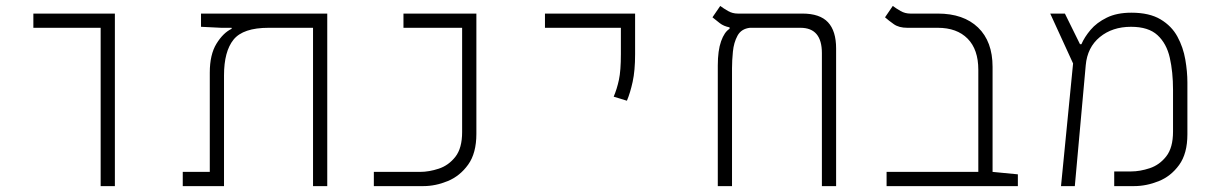

<svg xmlns="http://www.w3.org/2000/svg" viewBox="-20 -632 4142 652"><path d="M321.8 0V-537.6H93.3V-585.9H370.1V0Z M1091.3 0H1043V-537.6H892.1Q805.7 -537.6 773.2 -497.6Q740.7 -457.5 740.7 -376V0H600.6V-48.3H692.4V-385.3Q692.4 -446.8 715.1 -483.6Q737.8 -520.5 766.6 -534.2V-537.6H731.4L662.6 -541V-585.9H1091.3Z M1249.5 0V-48.3H1406.7Q1437 -48.3 1470.2 -59.3Q1503.4 -70.3 1526.4 -99.6Q1549.3 -128.9 1549.3 -183.6V-537.6H1350.1V-585.9H1597.7V-177.7Q1597.7 -111.8 1569.8 -73Q1542 -34.2 1500.5 -17.1Q1459 0 1417.5 0Z M2108.9 -290 2064 -303.7Q2075.2 -330.1 2081.8 -361.1Q2088.4 -392.1 2088.4 -448.2V-537.6H1830.6V-585.9H2136.7V-448.2Q2136.7 -392.1 2128.4 -354.2Q2120.1 -316.4 2108.9 -290Z M2819.3 -467.3V0H2771V-451.7Q2771 -537.6 2698.2 -537.6H2526.4Q2497.1 -534.2 2484.4 -510.7Q2471.7 -487.3 2468.8 -456.5Q2465.8 -425.8 2465.8 -400.4V0H2417.5V-409.7Q2417.5 -460.4 2428.7 -491.9Q2439.9 -523.4 2457.5 -534.2V-539.1Q2437.5 -543 2424.1 -553.5Q2410.6 -564 2399.4 -573.2L2425.8 -611.8Q2437 -603.5 2452.1 -594.7Q2467.3 -585.9 2485.4 -585.9H2704.6Q2764.2 -585.9 2791.7 -556.4Q2819.3 -526.9 2819.3 -467.3Z M3436.5 -40V0H2990.7V-48.3H3302.2V-395Q3302.2 -463.9 3265.9 -500.7Q3229.5 -537.6 3164.6 -537.6H3061Q3032.7 -537.6 3015.4 -549.8Q2998 -562 2985.4 -573.2L3011.7 -611.8Q3022.9 -603.5 3038.1 -594.7Q3053.2 -585.9 3071.3 -585.9H3164.6Q3252 -585.9 3301.3 -538.6Q3350.6 -491.2 3350.6 -404.8V-48.3Z M3583 0 3624 -416.5 3546.4 -585.9H3596.2L3647.5 -481.9H3652.3Q3662.6 -505.9 3683.3 -530.5Q3704.1 -555.2 3738.3 -572Q3772.5 -588.9 3821.8 -588.9Q3883.3 -588.9 3921.1 -566.2Q3959 -543.5 3978.5 -507.3Q3998 -471.2 4005.1 -429.9Q4012.2 -388.7 4012.2 -352.1V-175.8Q4012.2 -110.4 3984.1 -71.8Q3956.1 -33.2 3914.3 -16.6Q3872.6 0 3831.1 0H3763.7V-49.8H3820.8Q3851.1 -49.8 3884.3 -60.8Q3917.5 -71.8 3940.4 -101.1Q3963.4 -130.4 3963.4 -185.1V-327.1Q3963.4 -387.7 3952.4 -436Q3941.4 -484.4 3910.6 -512.7Q3879.9 -541 3820.8 -541Q3757.3 -541 3714.8 -506.1Q3672.4 -471.2 3667 -410.6L3629.9 0Z"/></svg>

Font: Cascadia Code ExtraLight
Style: Regular
Weight: 200
Monospace: yes
Designer: Aaron Bell
Foundry: Saja Typeworks
Version: Version 2407.024; ttfautohint (v1.8.4)